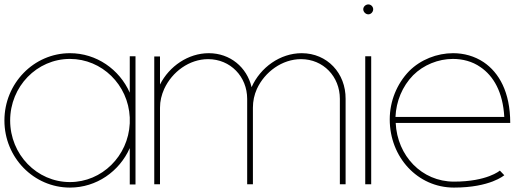

<svg xmlns="http://www.w3.org/2000/svg" viewBox="-25 -835 2411 870"><path d="M563 -164V1H589V-580H563V-415C516 -521 412 -594 292 -594C128 -594 -5 -457 -5 -289C-5 -121 128 15 292 15C412 15 516 -58 563 -164ZM563 -303V-276C556 -128 437 -10 292 -10C142 -10 21 -135 21 -289C21 -443 142 -568 292 -568C437 -568 556 -451 563 -303Z M1115 -440C1094 -530 1018 -594 921 -594C828 -594 742 -535 700 -452V-579H674V0H700V-347C700 -377 707 -405 719 -432C755 -510 833 -567 918 -567C1019 -567 1095 -488 1095 -387V0H1121V-347C1121 -377 1127 -405 1139 -432C1175 -510 1254 -567 1339 -567C1440 -567 1515 -488 1515 -387V0H1541V-387C1542 -503 1458 -594 1342 -594C1245 -594 1155 -530 1115 -440Z M1657 -580H1630V0H1657ZM1644 -815C1632 -815 1621 -805 1621 -793C1621 -781 1632 -770 1644 -770C1656 -770 1666 -781 1666 -793C1666 -805 1656 -815 1644 -815Z M1829 -513C1773 -455 1741 -376 1741 -294C1741 -123 1867 15 2032 15C2197 15 2260 -41 2260 -41L2240 -62C2240 -62 2183 -12 2032 -12C1886 -12 1775 -129 1768 -278H2287C2287 -418 2236 -506 2167 -553C2125 -581 2077 -594 2028 -594C1955 -594 1881 -565 1829 -513ZM2260 -305H1767C1770 -376 1798 -444 1847 -494C1894 -541 1961 -568 2027 -568C2071 -568 2115 -557 2152 -531C2211 -491 2254 -418 2260 -305Z"/></svg>

Font: MintSans
Style: ExtraLight
Weight: 200
Version: Version 1.0